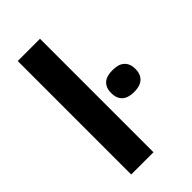

<svg xmlns="http://www.w3.org/2000/svg" viewBox="-232 -835 909 909"><g transform="rotate(-45 223.0 -380.0)"><path d="M227.1 0H78.1V-759.8H227.1ZM283.7 -339.4Q283.7 -360.4 290 -374.3Q296.4 -388.2 307.4 -396.7Q318.4 -405.3 333.3 -408.7Q348.1 -412.1 364.7 -412.1Q381.3 -412.1 396 -408.7Q410.6 -405.3 421.6 -396.7Q432.6 -388.2 439.2 -374.3Q445.8 -360.4 445.8 -339.4Q445.8 -318.8 439.2 -304.7Q432.6 -290.5 421.6 -282Q410.6 -273.4 396 -269.8Q381.3 -266.1 364.7 -266.1Q348.1 -266.1 333.3 -269.8Q318.4 -273.4 307.4 -282Q296.4 -290.5 290 -304.7Q283.7 -318.8 283.7 -339.4Z"/></g></svg>

Font: Droid Sans
Style: Bold
Weight: 700
Foundry: Ascender Corporation
Version: Version 1.00 build 112